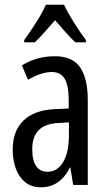

<svg xmlns="http://www.w3.org/2000/svg" viewBox="-20 -786 456 816"><path d="M213 -547Q289 -547 321 -499Q353 -451 353 -362V0H291L279 -74H277Q235 10 154 10Q113 10 86 -12.5Q59 -35 46.5 -71.5Q34 -108 34 -150Q34 -230 80 -274Q126 -318 211 -322L272 -325V-360Q272 -422 255 -451Q238 -480 200 -480Q156 -480 99 -447L73 -508Q136 -547 213 -547ZM225 -263Q117 -257 117 -152Q117 -103 134 -79.5Q151 -56 182 -56Q224 -56 248.5 -97.5Q273 -139 273 -212V-266ZM252 -766Q268 -732 294 -690.5Q320 -649 345 -616V-606H300Q279 -626 258 -650Q237 -674 214 -700Q191 -674 168.5 -648.5Q146 -623 128 -606H83V-616Q110 -653 135.5 -693.5Q161 -734 175 -766Z"/></svg>

Font: Noto Sans Khmer UI ExtraCondensed
Style: Regular
Weight: 400
Width: 2
Designer: Danh Hong and the Monotype Design Team
Foundry: Monotype Imaging Inc.
Version: Version 2.002; ttfautohint (v1.8.4.7-5d5b)